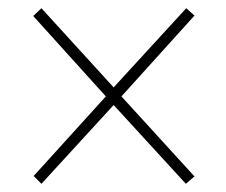

<svg xmlns="http://www.w3.org/2000/svg" viewBox="-20 -594 550 468"><path d="M81 -146 62 -165 238 -359 61 -555 81 -574 257 -381 434 -574 454 -556 276 -359 454 -164 433 -146 257 -338Z"/></svg>

Font: Noto Serif Khmer SemiCondensed Thin
Style: Regular
Weight: 250
Width: 4
Designer: Danh Hong and the Monotype Design Team
Foundry: Monotype Imaging Inc.
Version: Version 2.004